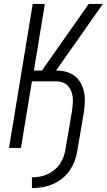

<svg xmlns="http://www.w3.org/2000/svg" viewBox="-20 -755 545 980"><path d="M143 205V150Q163 150 183 146.5Q203 143 222 134.5Q241 126 258 112Q275 98 287 80Q299 62 305.5 42.5Q312 23 315 3L348 -192Q350 -209 351.5 -226Q353 -243 351 -259.5Q349 -276 343 -291Q337 -306 326 -317.5Q315 -329 299.5 -334.5Q284 -340 267 -340H143L87 0H26L147 -735H209L153 -395H194L433 -735H505L312 -460L266 -395H267Q293 -395 317.5 -388.5Q342 -382 361 -367.5Q380 -353 392 -331Q404 -309 409 -285Q414 -261 413 -234.5Q412 -208 408 -182L375 12Q371 39 361.5 65Q352 91 336 114.5Q320 138 297.5 156Q275 174 249 185Q223 196 196 200.5Q169 205 143 205Z"/></svg>

Font: Iosevka Curly Light Oblique
Style: Regular
Weight: 300
Italic angle: -9°
Monospace: yes
Designer: Belleve Invis
Foundry: Belleve Invis
Version: Version 11.1.0; ttfautohint (v1.8.3)